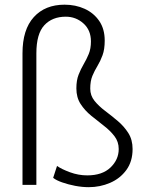

<svg xmlns="http://www.w3.org/2000/svg" viewBox="-20 -774 626 804"><path d="M132.3 -550.8V0H74.2V-550.8Q74.2 -650.4 121.6 -702.4Q168.9 -754.4 250.5 -754.4Q296.4 -754.4 334.5 -737.1Q372.6 -719.7 395.5 -686.3Q418.5 -652.8 418.5 -604Q418.5 -567.4 409.4 -542.7Q400.4 -518.1 388.2 -498Q376 -478 366.9 -456.3Q357.9 -434.6 357.9 -402.8Q357.9 -374 375.7 -351.8Q393.6 -329.6 420.2 -309.6Q446.8 -289.6 473.1 -267.3Q499.5 -245.1 517.3 -217Q535.2 -189 535.2 -149.9Q535.2 -97.7 509 -62Q482.9 -26.4 440.9 -8.3Q398.9 9.8 351.6 9.8Q324.2 9.8 294.7 4.2Q265.1 -1.5 240.2 -10.3Q215.3 -19 202.6 -29.3L218.8 -79.1Q237.3 -65.9 272.9 -52.7Q308.6 -39.6 345.2 -39.6Q408.2 -39.6 442.6 -72.5Q477.1 -105.5 477.1 -149.9Q477.1 -180.7 459.2 -203.9Q441.4 -227.1 415 -247.3Q388.7 -267.6 362.1 -289.3Q335.4 -311 317.6 -338.4Q299.8 -365.7 299.8 -403.8Q299.8 -437.5 309.1 -461.2Q318.4 -484.9 330.3 -505.1Q342.3 -525.4 351.6 -547.9Q360.8 -570.3 360.8 -600.6Q360.8 -647.9 329.3 -676Q297.9 -704.1 255.4 -704.1Q198.7 -704.1 165.5 -668.2Q132.3 -632.3 132.3 -550.8Z"/></svg>

Font: Vazirmatn RD ExtraLight
Style: Regular
Weight: 200
Designer: Saber Rastikerdar
Foundry: Saber Rastikerdar
Version: Version 32.102